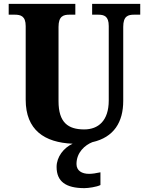

<svg xmlns="http://www.w3.org/2000/svg" viewBox="-20 -734 746 994"><path d="M417 240C437 240 480 234 500 224V158C477 163 458 166 441 166C404 166 376 150 376 115C376 55 420 17 458 2C570 -23 618 -102 618 -212V-595C618 -651 643 -658 675 -658H706V-714H457V-658H487C519 -658 543 -651 543 -599V-214C543 -109 489 -64 416 -64C333 -64 283 -99 283 -210V-595C283 -651 309 -658 340 -658H370V-714H25V-658H56C87 -658 113 -651 113 -599V-218C113 -61 210 4 356 10C310 31 273 78 273 130C273 206 321 240 417 240Z"/></svg>

Font: Noto Serif Tamil SemiCondensed ExtraBold
Style: Italic
Weight: 800
Width: 4
Italic angle: -12°
Designer: Indian Type Foundry, Tom Grace, and the Monotype Design Team
Foundry: Monotype Imaging Inc.
Version: Version 2.003